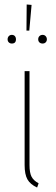

<svg xmlns="http://www.w3.org/2000/svg" viewBox="-20 -839 250 864"><path d="M100.1 -818.8 122.1 -816.9 111.8 -701.2H99.1ZM33.2 -682.1Q42 -682.1 46.9 -676.5Q51.8 -670.9 51.8 -662.1Q51.8 -643.1 33.2 -643.1Q24.9 -643.1 19.5 -648.4Q14.2 -653.8 14.2 -662.1Q14.2 -670.4 19.5 -676.3Q24.9 -682.1 33.2 -682.1ZM171.9 -682.1Q180.2 -682.1 185.5 -676.3Q190.9 -670.4 190.9 -662.1Q190.9 -653.8 185.5 -648.4Q180.2 -643.1 171.9 -643.1Q162.6 -643.1 157.2 -648.4Q151.9 -653.8 151.9 -662.1Q151.9 -670.9 157.5 -676.5Q163.1 -682.1 171.9 -682.1ZM112.8 -519V-96.2Q112.8 -62 121.8 -44.2Q130.9 -26.4 153.8 -14.2L147 4.9Q116.2 -9.3 103.5 -31.7Q90.8 -54.2 90.8 -96.2V-519Z"/></svg>

Font: Fira Sans Compressed Thin
Style: Regular
Weight: 100
Width: 1
Designer: Carrois Corporate & Edenspiekermann AG
Foundry: Carrois Corporate GbR & Edenspiekermann AG
Version: Version 4.203;PS 004.203;hotconv 1.0.88;makeotf.lib2.5.64775